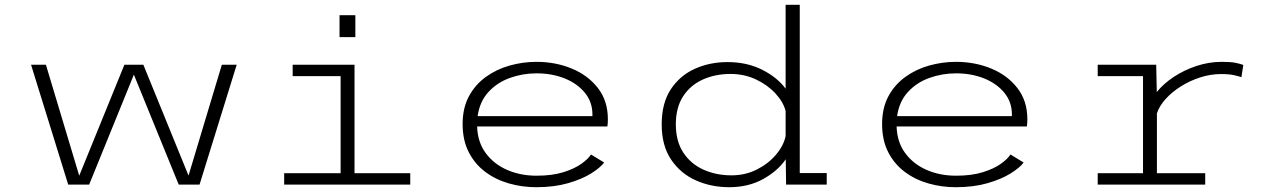

<svg xmlns="http://www.w3.org/2000/svg" viewBox="-20 -770 5315 801"><path d="M264.5 0 109.5 -500H171.5L310.5 -37L499 -500H578L766.5 -37.5L905.5 -500H967.5L812.5 0H725.5L538.5 -458.5L352 0Z M1396.5 -706.5H1462.5V-615H1396.5ZM1165.5 0V-47.5H1401V-452.5H1201V-500H1459V-47.5H1691.5V0Z M2217 11Q2158 11 2103 -4.8Q2048 -20.5 2004.5 -53Q1961 -85.5 1935.5 -135.2Q1910 -185 1910 -252.5Q1910 -319.5 1936.2 -368.2Q1962.5 -417 2006.8 -449Q2051 -481 2106 -496.5Q2161 -512 2218.5 -512Q2297 -512 2364.8 -484.2Q2432.5 -456.5 2474.2 -403Q2516 -349.5 2516 -272.5Q2516 -265.5 2515.5 -256.8Q2515 -248 2514 -242.5H1970.5Q1972.5 -177.5 2006 -131.8Q2039.5 -86 2095 -61.5Q2150.5 -37 2218.5 -37Q2283.5 -37 2330 -51.5Q2376.5 -66 2405.2 -86.5Q2434 -107 2445.5 -125.5L2500.5 -92Q2484.5 -70.5 2446.2 -46.5Q2408 -22.5 2350 -5.8Q2292 11 2217 11ZM2218.5 -464Q2160.5 -464 2107.5 -445Q2054.5 -426 2018 -386.5Q1981.5 -347 1972.5 -285.5H2451.5V-293Q2451.5 -344.5 2420 -383Q2388.5 -421.5 2335.8 -442.8Q2283 -464 2218.5 -464Z M3022 11Q2947 11 2883 -17.5Q2819 -46 2779.8 -104.2Q2740.5 -162.5 2740.5 -251Q2740.5 -340 2778.5 -397.5Q2816.5 -455 2878.8 -483Q2941 -511 3015 -511Q3096.5 -511 3159.8 -479Q3223 -447 3257.5 -400V-750H3316.5V-48H3429V0H3259.5L3258 -105.5Q3224.5 -56.5 3163.2 -22.8Q3102 11 3022 11ZM2799.5 -251Q2799.5 -180.5 2830.8 -133.2Q2862 -86 2914.8 -62.2Q2967.5 -38.5 3032 -38.5Q3089.5 -38.5 3137.5 -62.8Q3185.5 -87 3217.2 -124.5Q3249 -162 3257.5 -202V-307.5Q3247.5 -345 3215 -380.2Q3182.5 -415.5 3134 -438.5Q3085.5 -461.5 3027.5 -461.5Q2964.5 -461.5 2912.8 -438.5Q2861 -415.5 2830.2 -368.8Q2799.5 -322 2799.5 -251Z M3967 11Q3908 11 3853 -4.8Q3798 -20.5 3754.5 -53Q3711 -85.5 3685.5 -135.2Q3660 -185 3660 -252.5Q3660 -319.5 3686.2 -368.2Q3712.5 -417 3756.8 -449Q3801 -481 3856 -496.5Q3911 -512 3968.5 -512Q4047 -512 4114.8 -484.2Q4182.5 -456.5 4224.2 -403Q4266 -349.5 4266 -272.5Q4266 -265.5 4265.5 -256.8Q4265 -248 4264 -242.5H3720.5Q3722.5 -177.5 3756 -131.8Q3789.5 -86 3845 -61.5Q3900.5 -37 3968.5 -37Q4033.5 -37 4080 -51.5Q4126.5 -66 4155.2 -86.5Q4184 -107 4195.5 -125.5L4250.5 -92Q4234.5 -70.5 4196.2 -46.5Q4158 -22.5 4100 -5.8Q4042 11 3967 11ZM3968.5 -464Q3910.5 -464 3857.5 -445Q3804.5 -426 3768 -386.5Q3731.5 -347 3722.5 -285.5H4201.5V-293Q4201.5 -344.5 4170 -383Q4138.5 -421.5 4085.8 -442.8Q4033 -464 3968.5 -464Z M4559.5 0V-47.5H4748.5V-452.5H4559.5V-500H4803.5L4806 -386Q4833.5 -420.5 4876.5 -449Q4919.5 -477.5 4971.5 -494.8Q5023.5 -512 5077.5 -512Q5115 -512 5135.2 -507.8Q5155.5 -503.5 5167 -499L5159 -448Q5148 -452 5128 -456.5Q5108 -461 5073 -461Q5030.5 -461 4987.5 -447.2Q4944.5 -433.5 4907 -410Q4869.5 -386.5 4843 -357.2Q4816.5 -328 4806.5 -297V-47.5H5008V0Z"/></svg>

Font: Trispace SemiExpanded ExtraLight
Style: Regular
Weight: 200
Width: 6
Designer: Tyler Finck
Foundry: Etcetera Type Company
Version: Version 1.210; ttfautohint (v1.8.3)